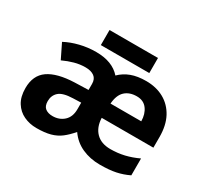

<svg xmlns="http://www.w3.org/2000/svg" viewBox="-146 -917 1208 1136"><g transform="rotate(30 458.5 -349.5)"><path d="M641.1 -556.2Q710 -556.2 762.5 -527.1Q814.9 -498 844.5 -442.9Q874 -387.7 874 -308.1V-235.8H521Q523.4 -172.9 558.8 -137Q594.2 -101.1 657.2 -101.1Q706.5 -101.1 752 -111.8Q797.4 -122.6 842.8 -144V-28.8Q801.8 -8.8 757.6 0.5Q713.4 9.8 648.9 9.8Q582.5 9.8 527.3 -15.1Q472.2 -40 437 -90.8Q407.7 -56.2 378.4 -33.7Q349.1 -11.2 310.8 -0.7Q272.5 9.8 215.8 9.8Q168.9 9.8 129.4 -8.8Q89.8 -27.3 65.9 -65.7Q42 -104 42 -163.1Q42 -250 101.1 -291.3Q160.2 -332.5 277.8 -336.9L371.1 -339.8V-380.9Q371.1 -414.6 349.4 -430.7Q327.6 -446.8 290 -446.8Q251 -446.8 214.4 -436.5Q177.7 -426.3 141.1 -409.2L92.8 -507.8Q135.7 -530.8 189 -543.9Q242.2 -557.1 298.8 -557.1Q409.7 -557.1 465.8 -493.2Q498 -524.9 540.3 -540.5Q582.5 -556.2 641.1 -556.2ZM638.2 -450.2Q588.4 -450.2 558.3 -422.4Q528.3 -394.5 523.9 -335H733.9Q733.4 -384.3 709 -417.2Q684.6 -450.2 638.2 -450.2ZM371.1 -252.9 315.9 -251Q248 -249 221.4 -225.1Q194.8 -201.2 194.8 -162.1Q194.8 -127.9 213.6 -113.5Q232.4 -99.1 263.2 -99.1Q309.1 -99.1 340.1 -127.4Q371.1 -155.8 371.1 -208ZM632.3 -709V-606H301.3V-709Z"/></g></svg>

Font: Open Sans
Style: Bold
Weight: 700
Designer: Monotype Design Team
Foundry: Monotype Imaging Inc.
Version: Version 3.000; ttfautohint (v1.8.4)